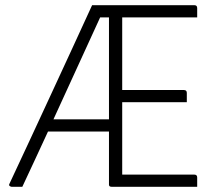

<svg xmlns="http://www.w3.org/2000/svg" viewBox="-20 -720 840 740"><path d="M66 0H25Q22 0 17.5 -3Q13 -6 17 -13Q54 -91 94.5 -179Q135 -267 177 -357Q219 -447 259 -534.5Q299 -622 335 -700H729Q740 -700 740 -689V-653H451V-373H689Q700 -373 700 -362V-326H451V-47H729Q740 -47 740 -36V0H411Q400 0 400 -8V-213H165Q140 -158 115 -105Q90 -52 66 0ZM186 -260H400V-653H366Q321 -556 276 -456.5Q231 -357 186 -260Z"/></svg>

Font: Recursive Sn Lnr St Lt
Style: Regular
Weight: 300
Version: Version 1.079;hotconv 1.0.112;makeotfexe 2.5.65598; ttfautoh